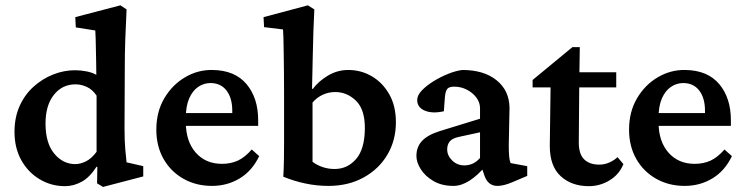

<svg xmlns="http://www.w3.org/2000/svg" viewBox="-20 -700 2834 731"><path d="M372.1 11.7 349.6 -2 350.6 -64.5 347.7 -65.4Q321.3 -24.4 290.5 -7.8Q259.8 8.8 227.5 8.8Q174.8 8.8 130.9 -17.6Q86.9 -43.9 61 -90.3Q35.2 -136.7 35.2 -198.2Q35.2 -252.9 54.7 -296.4Q74.2 -339.8 107.9 -370.1Q141.6 -400.4 182.6 -416.5Q223.6 -432.6 265.6 -432.6Q287.1 -432.6 309.6 -428.2Q332 -423.8 346.7 -415Q346.7 -432.6 346.2 -457.5Q345.7 -482.4 345.2 -507.8Q344.7 -533.2 344.2 -553.7Q343.8 -574.2 342.8 -584L268.6 -595.7L266.6 -634.8L438.5 -679.7L461.9 -664.1Q459 -603.5 457 -550.3Q455.1 -497.1 455.1 -438.5L454.1 -212.9Q454.1 -163.1 457 -130.9Q460 -98.6 461.9 -82L525.4 -67.4V-28.3ZM266.6 -75.2Q286.1 -75.2 307.6 -85.9Q329.1 -96.7 347.7 -122.1V-335.9Q332 -359.4 310.5 -369.1Q289.1 -378.9 267.6 -378.9Q216.8 -378.9 185.1 -338.9Q153.3 -298.8 153.3 -229.5Q153.3 -155.3 186.5 -115.2Q219.7 -75.2 266.6 -75.2Z M787.1 7.8Q726.6 7.8 678.2 -19.5Q629.9 -46.9 602.5 -95.2Q575.2 -143.6 575.2 -206.1Q575.2 -274.4 605.5 -325.7Q635.7 -377 684.6 -405.8Q733.4 -434.6 789.1 -433.6Q874 -432.6 918.5 -379.9Q962.9 -327.1 962.9 -242.2V-220.7H673.8V-269.5H877.9L864.3 -249V-278.3Q864.3 -327.1 842.3 -355.5Q820.3 -383.8 781.2 -383.8Q755.9 -383.8 734.4 -369.1Q712.9 -354.5 700.2 -325.2Q687.5 -295.9 687.5 -252V-234.4Q687.5 -162.1 725.1 -119.1Q762.7 -76.2 825.2 -76.2Q858.4 -76.2 885.3 -88.4Q912.1 -100.6 938.5 -130.9L966.8 -105.5Q939.5 -48.8 892.1 -20.5Q844.7 7.8 787.1 7.8Z M1058.6 -27.3Q1060.5 -60.5 1061 -91.3Q1061.5 -122.1 1061.5 -153.8Q1061.5 -185.5 1061.5 -217.8V-353.5Q1061.5 -394.5 1061 -432.6Q1060.5 -470.7 1060.1 -502Q1059.6 -533.2 1059.1 -555.7Q1058.6 -578.1 1057.6 -587.9L985.4 -596.7L983.4 -634.8L1152.3 -679.7L1176.8 -664.1Q1174.8 -624 1173.3 -584Q1171.9 -543.9 1170.9 -491.7Q1169.9 -439.5 1168 -362.3L1170.9 -361.3Q1192.4 -390.6 1228.5 -412.1Q1264.6 -433.6 1305.7 -433.6Q1354.5 -433.6 1395.5 -409.7Q1436.5 -385.7 1461.9 -341.3Q1487.3 -296.9 1487.3 -234.4Q1487.3 -166 1455.1 -111.3Q1422.9 -56.6 1364.7 -24.4Q1306.6 7.8 1230.5 7.8Q1185.5 7.8 1142.1 -1.5Q1098.6 -10.7 1058.6 -27.3ZM1253.9 -56.6Q1302.7 -56.6 1335.4 -94.2Q1368.2 -131.8 1369.1 -209Q1370.1 -282.2 1335.9 -315.9Q1301.8 -349.6 1255.9 -349.6Q1231.4 -349.6 1209 -339.4Q1186.5 -329.1 1169.9 -309.6V-84Q1186.5 -71.3 1208 -64Q1229.5 -56.6 1253.9 -56.6Z M1706.1 7.8Q1662.1 7.8 1630.4 -10.7Q1598.6 -29.3 1582 -55.7Q1565.4 -82 1565.4 -106.4Q1565.4 -140.6 1586.9 -163.6Q1608.4 -186.5 1655.3 -201.2L1807.6 -248V-288.1Q1807.6 -309.6 1793.9 -328.1Q1780.3 -346.7 1757.8 -358.4Q1735.4 -370.1 1709 -370.1Q1690.4 -370.1 1683.1 -361.8Q1675.8 -353.5 1673.8 -329.1L1669.9 -276.4Q1626 -266.6 1597.2 -278.8Q1568.4 -291 1568.4 -319.3Q1568.4 -336.9 1585.9 -355.5Q1603.5 -374 1630.4 -390.6Q1657.2 -407.2 1686.5 -418.9Q1715.8 -430.7 1740.2 -433.6Q1822.3 -433.6 1870.6 -394.5Q1918.9 -355.5 1919.9 -290L1917 -145.5Q1917 -121.1 1918.5 -105Q1919.9 -88.9 1923.8 -79.1L1987.3 -67.4V-30.3L1929.7 -5.9Q1913.1 1 1899.4 4.4Q1885.7 7.8 1874 7.8Q1838.9 7.8 1825.2 -29.3L1810.5 -72.3L1829.1 -68.4Q1798.8 -32.2 1767.6 -12.2Q1736.3 7.8 1706.1 7.8ZM1748 -70.3Q1764.6 -70.3 1779.8 -77.1Q1794.9 -84 1807.6 -98.6V-196.3L1726.6 -178.7Q1703.1 -173.8 1692.9 -162.1Q1682.6 -150.4 1682.6 -130.9Q1682.6 -107.4 1701.7 -88.9Q1720.7 -70.3 1748 -70.3Z M2353.5 -75.2Q2337.9 -36.1 2301.3 -13.7Q2264.6 8.8 2221.7 8.8Q2156.2 8.8 2114.7 -29.3Q2073.2 -67.4 2073.2 -144.5L2076.2 -367.2H2007.8V-395.5L2159.2 -520.5H2187.5L2185.5 -391.6L2183.6 -157.2Q2183.6 -113.3 2204.1 -93.3Q2224.6 -73.2 2261.7 -73.2Q2281.2 -73.2 2299.3 -81.1Q2317.4 -88.9 2331.1 -101.6ZM2134.8 -367.2V-424.8H2326.2V-367.2Z M2586.9 7.8Q2526.4 7.8 2478 -19.5Q2429.7 -46.9 2402.3 -95.2Q2375 -143.6 2375 -206.1Q2375 -274.4 2405.3 -325.7Q2435.5 -377 2484.4 -405.8Q2533.2 -434.6 2588.9 -433.6Q2673.8 -432.6 2718.3 -379.9Q2762.7 -327.1 2762.7 -242.2V-220.7H2473.6V-269.5H2677.7L2664.1 -249V-278.3Q2664.1 -327.1 2642.1 -355.5Q2620.1 -383.8 2581.1 -383.8Q2555.7 -383.8 2534.2 -369.1Q2512.7 -354.5 2500 -325.2Q2487.3 -295.9 2487.3 -252V-234.4Q2487.3 -162.1 2524.9 -119.1Q2562.5 -76.2 2625 -76.2Q2658.2 -76.2 2685.1 -88.4Q2711.9 -100.6 2738.3 -130.9L2766.6 -105.5Q2739.3 -48.8 2691.9 -20.5Q2644.5 7.8 2586.9 7.8Z"/></svg>

Font: Crimson Pro SemiBold
Style: Regular
Weight: 600
Designer: Jacques Le Bailly
Foundry: Baron von Fonthausen
Version: Version 1.003